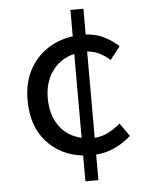

<svg xmlns="http://www.w3.org/2000/svg" viewBox="-54 -774 663 855"><g transform="rotate(-5 277.5 -347.0)"><path d="M293 36.1V-79.1Q192.4 -90.8 130.1 -160.4Q67.9 -230 67.9 -346.2Q67.9 -423.3 97.9 -480Q127.9 -536.6 179 -570.1Q230 -603.5 293 -611.8V-730H351.1V-615.2Q399.9 -611.8 435.3 -593.3Q470.7 -574.7 497.1 -549.8L452.1 -492.2Q430.2 -512.2 405.3 -524.4Q380.4 -536.6 351.1 -539.1V-152.8Q385.7 -155.8 414.8 -171.1Q443.8 -186.5 466.8 -207L507.8 -147.9Q475.1 -118.2 434.8 -99.6Q394.5 -81.1 351.1 -78.1V36.1ZM293 -158.2V-533.2Q231.4 -518.6 194.8 -469Q158.2 -419.4 158.2 -346.2Q158.2 -272 194.1 -222.2Q230 -172.4 293 -158.2Z"/></g></svg>

Font: Source Han Sans CN
Style: Regular
Weight: 400
Designer: Ryoko NISHIZUKA  (kana, bopomofo & ideographs); Paul D. Hunt (Latin, Greek & Cyrillic); Sandoll Communications , Soo-you
Foundry: Adobe
Version: Version 2.004;hotconv 1.0.118;makeotfexe 2.5.65603